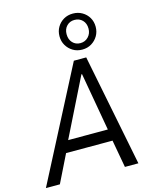

<svg xmlns="http://www.w3.org/2000/svg" viewBox="-150 -1077 937 1169"><g transform="rotate(-15 319.0 -492.0)"><path d="M-9 0 356 -705H434L574 0H489L452 -205L486 -174H136L180 -205L79 0ZM379 -613 187 -226 174 -247H472L451 -227L383 -613ZM424 -757Q391 -757 365.5 -772.5Q340 -788 325 -813.5Q310 -839 310 -871Q310 -903 325 -928.5Q340 -954 365.5 -969Q391 -984 424 -984Q456 -984 482 -969Q508 -954 523 -928.5Q538 -903 538 -871Q538 -839 523 -813.5Q508 -788 482.5 -772.5Q457 -757 424 -757ZM423 -798Q453 -798 473 -819Q493 -840 493 -871Q493 -904 473.5 -924Q454 -944 423 -944Q394 -944 374.5 -924Q355 -904 355 -872Q355 -839 374 -818.5Q393 -798 423 -798Z"/></g></svg>

Font: Nunito Sans 7pt Condensed
Style: Italic
Weight: 400
Width: 3
Italic angle: -9°
Designer: Vernon Adams
Foundry: Vernon Adams
Version: Version 3.101;gftools[0.9.27]